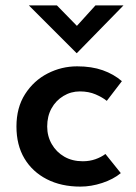

<svg xmlns="http://www.w3.org/2000/svg" viewBox="-20 -681 506 712"><path d="M428 -39Q400 -16 359 -2.5Q318 11 278 11Q207 11 153.5 -16.5Q100 -44 70.5 -93.5Q41 -143 41 -212Q41 -282 73 -332Q105 -382 156.5 -408.5Q208 -435 266 -435Q320 -435 361 -420.5Q402 -406 432 -380L376 -307Q360 -320 334.5 -331Q309 -342 276 -342Q243 -342 215 -325Q187 -308 171 -279Q155 -250 155 -212Q155 -176 172 -146.5Q189 -117 218.5 -100Q248 -83 287 -83Q312 -83 333.5 -90.5Q355 -98 371 -110ZM191 -661 277 -573 247 -565 334 -661H438L265 -484H264L87 -661Z"/></svg>

Font: Reem Kufi Fun Medium
Style: Regular
Weight: 500
Designer: Khaled Hosny
Version: Version 1.005